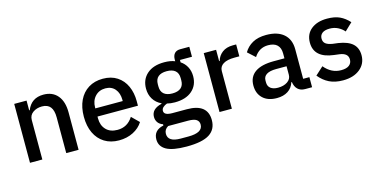

<svg xmlns="http://www.w3.org/2000/svg" viewBox="-77 -1015 3246 1637"><g transform="rotate(-15 1545.5 -196.0)"><path d="M78 0V-520H187V-434H192Q231 -532 338 -532Q418 -532 462.5 -479Q507 -426 507 -330V0H398V-316Q398 -377 374 -407.5Q350 -438 300 -438Q254 -438 220.5 -414.5Q187 -391 187 -348V0Z M623 -260Q623 -343 652 -404Q681 -465 735 -498.5Q789 -532 862 -532Q936 -532 988 -498Q1040 -464 1066.5 -405Q1093 -346 1093 -273V-232H736V-215Q736 -154 772 -116Q808 -78 873 -78Q961 -78 1010 -156L1074 -93Q1044 -45 988.5 -16.5Q933 12 862 12Q789 12 735 -21.5Q681 -55 652 -116Q623 -177 623 -260ZM736 -311V-304H978V-314Q978 -374 947 -410.5Q916 -447 862 -447Q806 -447 771 -409Q736 -371 736 -311Z M1406 212Q1282 212 1226 180Q1170 148 1170 87Q1170 6 1259 -13V-24Q1231 -33 1215.5 -54Q1200 -75 1200 -104Q1200 -174 1292 -196V-200Q1246 -222 1221.5 -262Q1197 -302 1197 -354Q1197 -435 1252 -483.5Q1307 -532 1404 -532Q1459 -532 1498 -516V-530Q1498 -565 1515 -584.5Q1532 -604 1566 -604H1646V-516H1540V-495Q1575 -472 1594 -435.5Q1613 -399 1613 -354Q1613 -274 1558 -226Q1503 -178 1405 -178Q1367 -178 1337 -186Q1315 -178 1301 -165Q1287 -152 1287 -134Q1287 -95 1360 -95H1488Q1670 -95 1670 49Q1670 131 1607 171.5Q1544 212 1406 212ZM1506 -345V-365Q1506 -409 1480 -431Q1454 -453 1405 -453Q1356 -453 1330 -431Q1304 -409 1304 -365V-345Q1304 -301 1330 -279Q1356 -257 1405 -257Q1454 -257 1480 -279Q1506 -301 1506 -345ZM1473 2H1297Q1261 23 1261 62Q1261 133 1373 133H1441Q1568 133 1568 61Q1568 32 1546 17Q1524 2 1473 2Z M1751 0V-520H1860V-420H1865Q1877 -464 1913.5 -492Q1950 -520 2008 -520H2037V-415H1994Q1929 -415 1894.5 -393.5Q1860 -372 1860 -332V0Z M2507 0Q2466 0 2442 -23.5Q2418 -47 2413 -87H2408Q2393 -39 2353.5 -13.5Q2314 12 2256 12Q2177 12 2132.5 -30Q2088 -72 2088 -143Q2088 -220 2144.5 -259.5Q2201 -299 2310 -299H2404V-343Q2404 -391 2377.5 -417Q2351 -443 2297 -443Q2218 -443 2173 -372L2108 -431Q2135 -478 2183.5 -505Q2232 -532 2304 -532Q2404 -532 2458.5 -484.5Q2513 -437 2513 -350V-89H2568V0ZM2404 -154V-229H2312Q2256 -229 2227.5 -211Q2199 -193 2199 -159V-141Q2199 -107 2222.5 -89Q2246 -71 2287 -71Q2338 -71 2371 -93.5Q2404 -116 2404 -154Z M2629 -86 2699 -150Q2760 -76 2846 -76Q2893 -76 2917 -94.5Q2941 -113 2941 -146Q2941 -201 2867 -211L2819 -217Q2648 -238 2648 -372Q2648 -447 2701 -489.5Q2754 -532 2841 -532Q2908 -532 2952.5 -511.5Q2997 -491 3035 -449L2968 -385Q2946 -411 2913.5 -427.5Q2881 -444 2841 -444Q2797 -444 2775 -426.5Q2753 -409 2753 -379Q2753 -350 2772 -334.5Q2791 -319 2833 -312L2881 -306Q2966 -293 3006 -256Q3046 -219 3046 -155Q3046 -80 2989.5 -34Q2933 12 2840 12Q2769 12 2718.5 -13Q2668 -38 2629 -86Z"/></g></svg>

Font: IBM Plex Sans KR Medm
Style: Regular
Weight: 500
Designer: Mike Abbink; Paul van der Laan; Pieter van Rosmalen; Wujin Sim; Chorong Kim; Dohee Lee;
Foundry: Sandoll Inc.
Version: Version 1.003